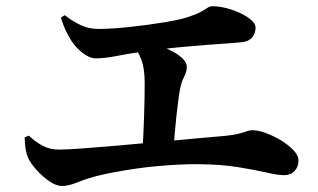

<svg xmlns="http://www.w3.org/2000/svg" viewBox="-20 -679 1040 627"><path d="M764.6 -540.6Q748.1 -539 720.9 -537.1Q693.7 -535.1 657.7 -532.6Q621.7 -530 577.1 -525.8Q532.4 -521.7 481.6 -515.1Q410.7 -505.9 366 -497.1Q321.3 -488.4 293.5 -488.4Q273.2 -488.4 251.3 -505Q229.5 -521.6 214.7 -543.3Q202.5 -562.3 193.4 -582.3Q184.3 -602.3 178.9 -621.6L191.4 -629.5Q216.6 -609.7 243.4 -597.1Q270.3 -584.5 301 -584.5Q342.3 -584.5 400.9 -590.6Q459.6 -596.8 517.5 -606.3Q566.3 -614.3 594.2 -623.4Q622 -632.5 636.1 -640.5Q650.2 -648.4 657.6 -653.5Q664.9 -658.6 673.7 -658.6Q694.9 -658.6 719.1 -652.5Q743.3 -646.3 765 -636Q786.7 -625.6 800.6 -613.4Q814.6 -601.2 814.6 -589.1Q814.6 -570.6 803.3 -556.7Q792.1 -542.8 764.6 -540.6ZM421 -550.3Q447.7 -545.8 477.3 -537.1Q506.9 -528.4 532.6 -516.5Q558.2 -504.6 574.1 -490.1Q590 -475.7 590 -460.1Q590 -445.2 581.2 -428.2Q572.4 -411.2 568.2 -389.9Q564.8 -371.2 561.7 -347.5Q558.6 -323.8 555.8 -297.2Q553.1 -270.7 550.5 -242.3Q547.9 -213.9 546.2 -185.4L444.7 -181.8Q446.7 -206.8 448 -236.4Q449.3 -266.1 450.4 -296.8Q451.5 -327.5 452 -356.5Q452.5 -385.5 452.5 -408.8Q452.5 -454.6 441.8 -483.5Q431.2 -512.5 411.1 -536.2ZM60.6 -230.2 74.3 -236.1Q95.6 -215.6 119.3 -203.1Q142.9 -190.5 172.3 -190.5Q197.9 -190.5 247.5 -194.2Q297.2 -197.8 360.2 -203.2Q423.3 -208.6 489.3 -214.9Q555.3 -221.2 615.2 -226.5Q675.1 -231.9 716.6 -235.4Q745.1 -238.5 761 -242.7Q776.8 -246.9 786 -250.4Q795.2 -253.8 803.1 -253.8Q823 -253.8 848.6 -244.4Q874.3 -234.9 898.6 -220Q922.9 -205 938.8 -188Q954.7 -170.9 954.7 -155.2Q954.7 -134.3 942.1 -120.6Q929.5 -106.9 907.6 -106.9Q888.1 -106.9 849.6 -115.7Q811 -124.6 755.9 -133.4Q700.8 -142.2 631.5 -142.7Q601.4 -143.3 566.2 -141.5Q530.9 -139.8 494.2 -136.5Q457.5 -133.3 421.7 -128Q385.8 -122.7 353.5 -116.7Q321.1 -110.6 295.4 -104.1Q259.5 -94.5 231.7 -83.1Q203.9 -71.7 182.5 -71.7Q163 -71.7 139.9 -87.9Q116.8 -104.1 97.9 -125.6Q78.9 -147.2 72.2 -162.7Q66.4 -176.1 63.8 -191.3Q61.2 -206.4 60.6 -230.2Z"/></svg>

Font: Noto Serif HK
Style: Regular
Weight: 200
Designer: Ryoko NISHIZUKA 西塚涼子 (kana & ideographs); Frank Grießhammer (Latin, Greek & Cyrillic); Wenlong ZHANG 张文龙 (bopomofo); San
Foundry: Adobe
Version: Version 2.001;hotconv 1.1.0;makeotfexe 2.6.0